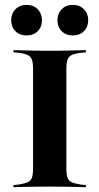

<svg xmlns="http://www.w3.org/2000/svg" viewBox="-20 -780 414 800"><path d="M175.8 -2.4Q147.6 -2.4 121.4 -2Q95.2 -1.6 73.4 -1.2Q51.6 -0.8 36.3 0V-8.9L59.7 -11.3Q83.9 -15.3 96 -21Q108.1 -26.6 112.9 -39.5Q117.7 -52.4 117.7 -78.2V-492.7Q117.7 -518.5 112.9 -531.5Q108.1 -544.4 96 -550.4Q83.9 -556.5 59.7 -559.7L36.3 -562.1V-571Q51.6 -571 73.4 -570.2Q95.2 -569.4 121.4 -569Q147.6 -568.5 175.8 -568.5H187.9H198.4Q227.4 -568.5 253.2 -569Q279 -569.4 300.8 -570.2Q322.6 -571 337.9 -571V-562.1L314.5 -559.7Q290.3 -556.5 278.2 -550.4Q266.1 -544.4 261.3 -531.5Q256.5 -518.5 256.5 -492.7V-78.2Q256.5 -52.4 261.3 -39.5Q266.1 -26.6 278.2 -21Q290.3 -15.3 314.5 -11.3L337.9 -8.9V0Q322.6 -0.8 300.8 -1.2Q279 -1.6 253.2 -2Q227.4 -2.4 198.4 -2.4H187.9ZM90.3 -632.3Q62.1 -632.3 44.4 -650Q26.6 -667.7 26.6 -696Q26.6 -723.4 44.4 -741.5Q62.1 -759.7 90.3 -759.7Q119.4 -759.7 137.1 -741.5Q154.8 -723.4 154.8 -696Q154.8 -667.7 137.1 -650Q119.4 -632.3 90.3 -632.3ZM283.1 -632.3Q254.8 -632.3 237.1 -650Q219.4 -667.7 219.4 -696Q219.4 -723.4 237.1 -741.5Q254.8 -759.7 283.1 -759.7Q312.1 -759.7 329.8 -741.5Q347.6 -723.4 347.6 -696Q347.6 -667.7 329.8 -650Q312.1 -632.3 283.1 -632.3Z"/></svg>

Font: Playfair 144pt SemiExpanded ExtraBold
Style: Regular
Weight: 800
Width: 6
Designer: Claus Eggers Sørensen
Foundry: Claus Eggers Sørensen
Version: Version 2.203